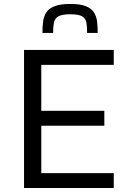

<svg xmlns="http://www.w3.org/2000/svg" viewBox="-20 -937 643 957"><path d="M99.8 0V-688H547V-613.8H185.8V-384.6H500V-310.4H185.8V-74.2H547V0ZM330.3 -917.3Q379.4 -917.3 407 -906.5Q434.5 -895.7 447.4 -876.5Q460.3 -857.2 463.7 -830.9Q467 -804.6 467 -773H414.2Q414.2 -803.4 410.8 -824.1Q407.3 -844.7 389.8 -855.3Q372.3 -865.9 330.3 -865.9Q288.8 -865.9 270.7 -855.3Q252.7 -844.7 248.7 -824.1Q244.8 -803.4 244.8 -773H191.5Q191.5 -804.6 195.1 -830.9Q198.7 -857.2 211.8 -876.5Q224.9 -895.7 253.1 -906.5Q281.2 -917.3 330.3 -917.3Z"/></svg>

Font: Saira Thin
Style: Regular
Weight: 100
Designer: Hector Gatti with collaboration of the Omnibus-Type team
Foundry: Omnibus-Type
Version: Version 1.101